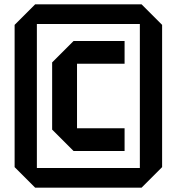

<svg xmlns="http://www.w3.org/2000/svg" viewBox="-20 -760 810 880"><path d="M219 -166V-474L317 -572H551V-468H333V-172H551V-68H317ZM47 6V-646L141 -740H629L723 -646V6L629 100H141ZM149 -650V10H621V-650Z"/></svg>

Font: Tektur SemiCondensed Medium
Style: Regular
Weight: 500
Width: 4
Designer: Adam Jagosz
Foundry: Adam Jagosz
Version: Version 1.005;gftools[0.9.30]